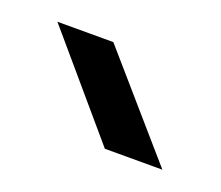

<svg xmlns="http://www.w3.org/2000/svg" viewBox="-41 -735 264 229"><g transform="rotate(20 91.0 -620.5)"><path d="M179 -559H106L1 -682H72Z"/></g></svg>

Font: Kelly Slab
Style: Regular
Weight: 400
Designer: Denis Masharov
Foundry: Denis Masharov
Version: Version 1.001